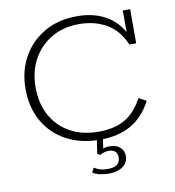

<svg xmlns="http://www.w3.org/2000/svg" viewBox="-85 -669 840 923"><g transform="rotate(-10 335.0 -208.0)"><path d="M360 10Q265 10 195 -28Q125 -66 86.5 -134Q48 -202 48 -291Q48 -380 86.5 -448Q125 -516 193 -555Q261 -594 351 -594Q440 -594 501 -555Q562 -516 589 -445L574 -449V-583H610V-416H577Q546 -489 488 -522Q430 -555 355 -555Q278 -555 220 -521Q162 -487 129.5 -427.5Q97 -368 97 -290Q97 -212 129.5 -153Q162 -94 221 -61.5Q280 -29 360 -29Q437 -29 488.5 -59Q540 -89 575 -155L612 -135Q573 -61 511 -25.5Q449 10 360 10ZM373 178Q348 178 327.5 173Q307 168 294 159L305 137Q318 145 333 150Q348 155 373 155Q432 155 432 107Q432 92 422 81Q412 70 391 70Q380 70 370 72.5Q360 75 347 82L333 75L346 -10H376L365 61L353 60Q364 55 374 52Q384 49 395 49Q429 49 448 65Q467 81 467 109Q467 141 440.5 159.5Q414 178 373 178Z"/></g></svg>

Font: Rokkitt ExtraLight
Style: Regular
Weight: 250
Version: Version 3.103